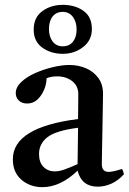

<svg xmlns="http://www.w3.org/2000/svg" viewBox="-20 -760 533 792"><path d="M383 10Q317 10 300 -56Q229 12 155 12Q104 12 68.5 -18.5Q33 -49 33 -103Q33 -235 302 -269Q302 -293 302.5 -318Q303 -343 303 -371Q303 -406 277.5 -425.5Q252 -445 216 -445Q190 -445 172 -437Q172 -414 162 -390Q152 -366 134.5 -349.5Q117 -333 92 -333Q70 -333 57.5 -345.5Q45 -358 45 -376Q45 -400 67.5 -421.5Q90 -443 125 -458.5Q160 -474 198 -483Q236 -492 266 -492Q303 -492 334.5 -478.5Q366 -465 385.5 -438.5Q405 -412 405 -373Q405 -349 404 -310.5Q403 -272 402.5 -228.5Q402 -185 401 -146Q400 -107 400 -83Q400 -51 428 -51Q446 -51 483 -63Q487 -58 488.5 -52Q490 -46 491 -41Q466 -14 438.5 -2Q411 10 383 10ZM300 -83 302 -233Q210 -221 175.5 -194Q141 -167 141 -125Q141 -90 159.5 -71.5Q178 -53 206 -53Q224 -53 246.5 -61Q269 -69 300 -83ZM119 -638Q119 -688 154.5 -714Q190 -740 239 -740Q289 -740 324 -715.5Q359 -691 359 -640Q359 -594 323 -566Q287 -538 239 -538Q190 -538 154.5 -563.5Q119 -589 119 -638ZM239 -711Q212 -711 197 -692Q182 -673 182 -640Q182 -609 197 -589Q212 -569 239 -569Q266 -569 281 -588Q296 -607 296 -638Q296 -670 280.5 -690.5Q265 -711 239 -711Z"/></svg>

Font: Tiro Devanagari Sanskrit
Style: Regular
Weight: 400
Designer: Devanagari: John Hudson & Fiona Ross. Latin: John Hudson.
Foundry: Tiro Typeworks Ltd.
Version: Version 1.52